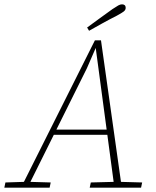

<svg xmlns="http://www.w3.org/2000/svg" viewBox="-38 -866 721 886"><path d="M-18 0 -13 -24 80 -27H93L196 -24L191 0ZM59 0 400 -680H428L524 0H490L403 -650H406L363 -551L89 0ZM198 -244 204 -268H472L475 -244ZM376 0 381 -24 496 -27H511L618 -24L613 0ZM364 -739Q394 -761 423.5 -782.5Q453 -804 481 -824Q499 -836 508 -841Q517 -846 525 -846Q533 -846 537.5 -842Q542 -838 542 -830Q542 -820 533 -813Q524 -806 500 -793Q468 -777 436.5 -759.5Q405 -742 373 -724Z"/></svg>

Font: Source Serif 4 ExtraLight
Style: Italic
Weight: 250
Italic angle: -12°
Designer: Frank Grießhammer
Foundry: Adobe Systems Incorporated
Version: Version 4.004;hotconv 1.0.116;makeotfexe 2.5.65601